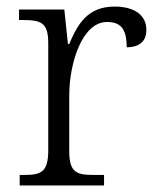

<svg xmlns="http://www.w3.org/2000/svg" viewBox="-20 -565 481 585"><path d="M40 0H297V-32H266C215 -32 191 -38 191 -104V-274C191 -372 230 -498 306 -498C348 -498 366 -477 366 -421C409 -421 426 -443 426 -474C426 -517 392 -545 329 -545C246 -545 216 -490 191 -431H187L176 -536H38V-504H47C105 -504 127 -497 127 -433V-107C127 -39 104 -32 52 -32H40Z"/></svg>

Font: Noto Serif Bengali Light
Style: Regular
Weight: 300
Designer: Juan Bruce, Universal Thirst, Indian Type Foundry and the Monotype Design Team.
Foundry: Monotype Imaging Inc.
Version: Version 2.003